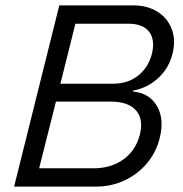

<svg xmlns="http://www.w3.org/2000/svg" viewBox="-20 -695 682 715"><path d="M32.5 0 200.8 -675H475Q529.2 -675 566.7 -651.2Q604.2 -627.5 619.6 -586.7Q635 -545.8 622.5 -495Q609.2 -441.7 570 -405Q530.8 -368.3 475.8 -357.5L475 -354.2Q536.7 -348.3 564.6 -300Q592.5 -251.7 575 -181.7Q561.7 -127.5 527.1 -86.7Q492.5 -45.8 443.3 -22.9Q394.2 0 336.7 0ZM125.8 -68.3H328.3Q394.2 -68.3 440 -101.7Q485.8 -135 500.8 -193.3Q515 -251.7 486.2 -284.2Q457.5 -316.7 391.7 -316.7H188.3ZM205 -383.3H401.7Q455.8 -383.3 494.2 -413.3Q532.5 -443.3 545.8 -495Q558.3 -547.5 535 -577.1Q511.7 -606.7 457.5 -606.7H260.8Z"/></svg>

Font: Funnel Sans Light Light
Style: Italic
Weight: 300
Italic angle: -14.036°
Version: Version 1.000